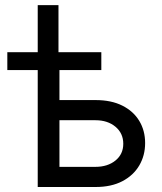

<svg xmlns="http://www.w3.org/2000/svg" viewBox="-20 -748 648 768"><path d="M9.3 -467.8V-539.1H385.3V-467.8ZM130.9 -539.1V-727.5H213.9V-539.1ZM204.6 -347.7H362.3Q425.3 -347.7 469.5 -325.4Q513.7 -303.2 537.1 -264.4Q560.5 -225.6 560.5 -175.8Q560.5 -126 537.1 -86.2Q513.7 -46.4 469.5 -23.2Q425.3 0 362.3 0H130.9V-539.1H217.8V-80.6H361.8Q410.6 -80.6 441.9 -106Q473.1 -131.3 473.1 -172.9Q473.1 -214.8 441.9 -241Q410.6 -267.1 361.8 -267.1H204.6Z"/></svg>

Font: Inter 18pt
Style: Regular
Weight: 400
Designer: Rasmus Andersson
Foundry: rsms
Version: Version 4.001;git-66647c0bb